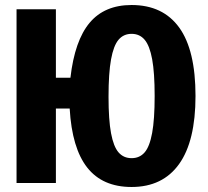

<svg xmlns="http://www.w3.org/2000/svg" viewBox="-20 -730 828 766"><path d="M760 -347Q760 -167 694.5 -75.5Q629 16 505 16Q389 16 328 -61.5Q267 -139 258 -297H203V0H46V-693H203V-420H261Q278 -568 337.5 -639Q397 -710 505 -710Q630 -710 695 -620Q760 -530 760 -347ZM597 -347Q597 -440 587 -494Q577 -548 557 -571.5Q537 -595 505 -595Q473 -595 453 -571.5Q433 -548 423 -493Q413 -438 413 -344Q413 -252 423 -198.5Q433 -145 453 -122Q473 -99 505 -99Q537 -99 557 -122Q577 -145 587 -199.5Q597 -254 597 -347Z"/></svg>

Font: Fira Sans Extra Condensed
Style: Bold
Weight: 700
Width: 1
Designer: Carrois Corporate & Edenspiekermann AG
Foundry: Carrois Corporate GbR & Edenspiekermann AG
Version: Version 4.203